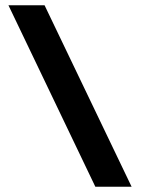

<svg xmlns="http://www.w3.org/2000/svg" viewBox="-20 -708 543 728"><path d="M479 0H341.5L12 -688H149Z"/></svg>

Font: League Spartan Thin ExtraBold
Style: Regular
Weight: 800
Version: Version 2.002